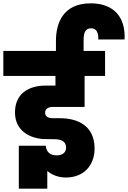

<svg xmlns="http://www.w3.org/2000/svg" viewBox="-37 -1046 768 1153"><path d="M247 -19C266 -3 303 20 359 20C467 20 531 -54 531 -154C531 -293 427 -336 324 -336H281C252 -336 234 -346 234 -369C234 -396 257 -404 282 -404H471V-590H594V-740H465V-804C465 -852 476 -876 511 -876C539 -876 556 -853 553 -809H711C718 -942 647 -1026 508 -1026C340 -1026 299 -905 299 -801V-740H-17V-590H296V-532H237C134 -532 53 -483 53 -371C53 -258 145 -216 223 -211C250 -210 268 -210 289 -210C333 -210 360 -195 360 -160C360 -133 341 -113 304 -113C265 -113 241 -132 238 -171H76V87H247Z"/></svg>

Font: SVN-Poppins ExtraBold
Style: Regular
Weight: 800
Designer: Ninad Kale (Devanagari), Jonny Pinhorn (Latin)
Foundry: Indian Type Foundry
Version: Version 3.002 2017; ttfautohint (v1.8.3)